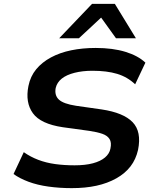

<svg xmlns="http://www.w3.org/2000/svg" viewBox="-20 -963 797 993"><path d="M351 10Q288 10 230.5 2Q173 -6 127.5 -23Q82 -40 50 -63L103 -176Q137 -152 177.5 -136.5Q218 -121 265 -114.5Q312 -108 366 -108Q421 -108 460.5 -118.5Q500 -129 523 -148.5Q546 -168 551 -194Q558 -226 546.5 -244Q535 -262 509 -271Q483 -280 443 -286L305 -305Q190 -322 150 -377.5Q110 -433 127 -518Q137 -568 167 -604.5Q197 -641 243.5 -666Q290 -691 348.5 -703Q407 -715 475 -715Q563 -715 628.5 -695Q694 -675 732 -639L679 -527Q639 -565 586 -581Q533 -597 458 -597Q407 -597 365.5 -586.5Q324 -576 299.5 -556.5Q275 -537 268 -508Q261 -470 284.5 -448Q308 -426 373 -416L506 -397Q619 -380 666 -331Q713 -282 694 -188Q683 -139 655 -102.5Q627 -66 581.5 -40.5Q536 -15 479 -2.5Q422 10 351 10ZM286 -765 456 -943H574L683 -765H580L503 -872L388 -765Z"/></svg>

Font: Nunito Sans 7pt SemiExpanded
Style: Bold Italic
Weight: 700
Width: 6
Italic angle: -9°
Designer: Vernon Adams
Foundry: Vernon Adams
Version: Version 3.101;gftools[0.9.27]